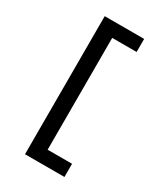

<svg xmlns="http://www.w3.org/2000/svg" viewBox="-249 -945 1098 1261"><g transform="rotate(30 300.0 -314.5)"><path d="M158 -838H457V-739H272V109H457V209H158Z"/></g></svg>

Font: JuliaMono
Style: Bold
Weight: 700
Monospace: yes
Designer: cormullion
Foundry: corm
Version: Version 0.055; ttfautohint (v1.8.4)